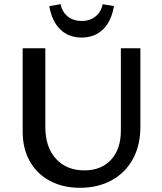

<svg xmlns="http://www.w3.org/2000/svg" viewBox="-20 -888 774 915"><path d="M88 -261V-658H196V-283Q196 -187 246.5 -131.5Q297 -76 382 -76Q463 -76 509.5 -127Q556 -178 556 -265V-658H649V-283Q649 -196 613.5 -130.5Q578 -65 512.5 -29Q447 7 361 7Q280 7 218 -26Q156 -59 122 -119.5Q88 -180 88 -261ZM215 -859 269 -868Q276 -831 303 -809.5Q330 -788 369 -788Q408 -788 435 -809.5Q462 -831 469 -868L523 -859Q511 -787 471 -748Q431 -709 369 -709Q307 -709 267 -748Q227 -787 215 -859Z"/></svg>

Font: Ysabeau Semibold
Style: Regular
Weight: 600
Designer: Christian Thalmann (Catharsis Fonts)
Version: Version 0.003